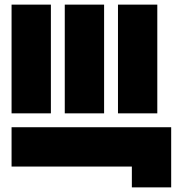

<svg xmlns="http://www.w3.org/2000/svg" viewBox="-20 -720 780 830"><path d="M200 -700V-230H30V-700ZM660 -700V-230H490V-700ZM430 -700V-230H260V-700ZM30 -170H720V90H550V0H30Z"/></svg>

Font: Promplate
Style: Bold
Weight: 400
Designer: Evgeny Tarasenko
Foundry: Evgeny Tarasenko
Version: Version 1.000